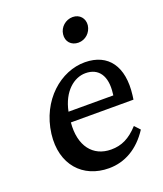

<svg xmlns="http://www.w3.org/2000/svg" viewBox="-139 -834 793 934"><g transform="rotate(-20 258.0 -367.0)"><path d="M264 9C346 9 419 -32 473 -115L447 -143C401 -93 359 -73 305 -73C211 -73 154 -145 165 -264H489L492 -286C510 -430 449 -515 329 -516C204 -517 78 -411 57 -244C38 -89 130 9 264 9ZM172 -317C192 -416 254 -465 313 -465C381 -465 416 -415 405 -327L404 -317ZM276 -680C271 -643 296 -616 333 -616C369 -616 399 -643 404 -680C408 -715 384 -743 348 -743C311 -743 280 -715 276 -680Z"/></g></svg>

Font: TPK Tissa Web Medium
Style: Italic
Weight: 500
Italic angle: -7°
Designer: Jacques Le Bailly, Suppakit Chalermlarp | Katatrad Co.,Ltd.
Foundry: Jacques Le Bailly, Cadson Demak Co.,Ltd.
Version: Version 5.000;Glyphs 3.1.2 (3151)